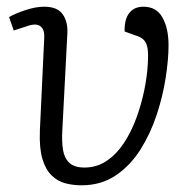

<svg xmlns="http://www.w3.org/2000/svg" viewBox="-20 -539 574 573"><path d="M408 -519Q447 -519 465 -486.5Q483 -454 483 -404Q483 -362 474.5 -307Q466 -252 447.5 -196Q429 -140 399 -92.5Q369 -45 325.5 -15.5Q282 14 223 14Q198 14 175 8Q152 2 134 -15.5Q116 -33 106.5 -65Q97 -97 99 -149L112 -426Q113 -445 106.5 -454.5Q100 -464 88.5 -465.5Q77 -467 58 -460L21 -448L7 -488Q24 -498 55 -508.5Q86 -519 112 -519Q151 -519 167 -496.5Q183 -474 181 -439L166 -150Q164 -117 168 -92Q172 -67 187 -53Q202 -39 232 -39Q269 -39 298.5 -59Q328 -79 350 -112.5Q372 -146 387 -187Q402 -228 410.5 -269.5Q419 -311 421 -347Q423 -378 420.5 -394Q418 -410 410 -419Q402 -428 385 -433L352 -445Q351 -464 356 -481Q361 -498 374 -508.5Q387 -519 408 -519Z"/></svg>

Font: Literata Light
Style: Italic
Weight: 300
Italic angle: -2°
Designer: Latin by Veronika Burian and Jose Scaglione. Greek by Irene Vlachou. Cyrillic by Vera Evstafieva
Foundry: TypeTogether
Version: Version 3.103;gftools[0.9.29]